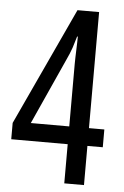

<svg xmlns="http://www.w3.org/2000/svg" viewBox="-52 -758 516 796"><g transform="rotate(5 205.5 -360.0)"><path d="M246 -163H11V-231L238 -720H328V-237H392V-163H328V0H246ZM246 -237V-498Q246 -510 246.5 -525Q247 -540 247.5 -556Q248 -572 248.5 -586.5Q249 -601 249 -611H246Q239 -586 231.5 -563.5Q224 -541 208 -507L86 -237Z"/></g></svg>

Font: Noto Sans Devanagari ExtraCondensed
Style: Regular
Weight: 400
Width: 2
Designer: Jelle Bosma - Monotype Design Team
Foundry: Monotype Imaging Inc.
Version: Version 2.006